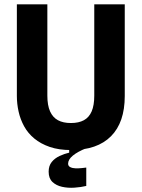

<svg xmlns="http://www.w3.org/2000/svg" viewBox="-20 -680 655 888"><path d="M379 180Q354 186 324 188Q294 190 267 184Q240 178 222.5 161.5Q205 145 205 114Q205 87 219 69.5Q233 52 255.5 41.5Q278 31 300 26V6L380 -1V5Q338 22 316.5 40Q295 58 295 77Q295 88 305 93Q315 98 329 98.5Q343 99 357 97.5Q371 96 379 95ZM309 14Q252 14 210 -0.5Q168 -15 138.5 -39.5Q109 -64 91.5 -96Q74 -128 66 -164Q58 -200 58 -236V-660H199V-238Q199 -193 211.5 -165Q224 -137 248 -124Q272 -111 308 -111Q344 -111 368 -124Q392 -137 404 -165Q416 -193 416 -238V-660H557V-236Q557 -114 493.5 -50Q430 14 309 14Z"/></svg>

Font: Bricolage Grotesque 24pt SemiCondensed
Style: Bold
Weight: 700
Width: 4
Designer: Mathieu Triay
Foundry: Atelier Triay
Version: Version 1.001;gftools[0.9.33.dev8+g029e19f]